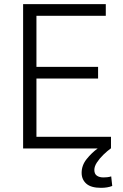

<svg xmlns="http://www.w3.org/2000/svg" viewBox="-20 -713 593 922"><path d="M465 189Q417 189 394.5 169Q372 149 372 117Q372 81 396 51Q420 21 449 0H91V-693H488V-637H155V-392H451V-336H155V-56H513V-1Q495 12 476.5 30Q458 48 445.5 67Q433 86 433 103Q433 122 445 130.5Q457 139 477 139Q485 139 495 138Q505 137 514 134L519 180Q496 189 465 189Z"/></svg>

Font: Ubuntu Sans Light
Style: Regular
Weight: 300
Designer: Dalton Maag Ltd
Foundry: Dalton Maag Ltd
Version: Version 1.006; ttfautohint (v1.8.4.7-5d5b)